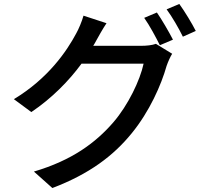

<svg xmlns="http://www.w3.org/2000/svg" viewBox="-20 -871 1040 968"><path d="M450 -640C456 -649 460 -657 465 -666C476 -686 497 -724 517 -754L401 -792C393 -763 376 -723 364 -702C317 -614 224 -476 50 -371L138 -306C242 -376 328 -464 391 -550H704C686 -466 626 -341 552 -255C463 -152 344 -63 151 -6L244 77C431 6 552 -86 644 -199C734 -309 793 -443 820 -539C827 -559 838 -584 848 -600L766 -650C747 -643 719 -640 691 -640ZM707 -781C734 -743 766 -683 786 -643L852 -671C832 -710 796 -772 771 -808ZM820 -824C848 -786 881 -729 902 -686L967 -715C949 -751 911 -814 884 -851Z"/></svg>

Font: Source Han Sans KR Medium
Style: Regular
Weight: 500
Designer: Ryoko NISHIZUKA (kana & ideographs); Paul D. Hunt (Latin, Greek & Cyrillic); Wenlong ZHANG (bopomofo); Sandoll Communica
Foundry: Adobe Systems Incorporated
Version: Version 1.001;PS 1.001;hotconv 1.0.78;makeotf.lib2.5.61930